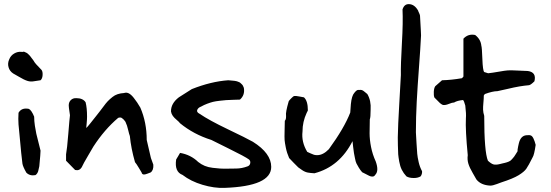

<svg xmlns="http://www.w3.org/2000/svg" viewBox="-20 -845 2679 933"><path d="M144 -450Q129 -447 113 -452Q97 -457 72 -472Q47 -487 44 -488Q27 -499 21.5 -518.5Q16 -538 25 -557Q32 -575 49 -585Q66 -595 84 -593Q90 -592 93 -593.5Q96 -595 101 -592Q106 -589 108.5 -588.5Q111 -588 115.5 -583.5Q120 -579 122 -577.5Q124 -576 128 -570.5Q132 -565 133.5 -563Q135 -561 139 -556Q143 -551 144 -549Q148 -539 182 -505Q188 -497 187 -480Q186 -463 177 -455ZM152 6Q125 11 108 -6Q91 -36 89 -50Q87 -62 83 -102.5Q79 -143 75 -187.5Q71 -232 70 -240Q68 -267 70 -297Q85 -323 120 -316Q133 -310 146 -278Q146 -257 149.5 -234Q153 -211 156.5 -195Q160 -179 167 -153Q174 -127 177 -113Q177 -105 175.5 -87.5Q174 -70 172.5 -54Q171 -38 171 -37Q170 -34 168.5 -26Q167 -18 165.5 -13Q164 -8 160.5 -2.5Q157 3 152 6Z M680 3Q670 3 668 -7Q666 -10 654.5 -29.5Q643 -49 636 -57Q617 -123 611 -184Q608 -191 602.5 -214.5Q597 -238 592 -247Q590 -255 580.5 -264.5Q571 -274 565 -274Q557 -274 554 -272Q488 -216 434 -133Q432 -129 408.5 -89.5Q385 -50 377 -32Q366 -14 345 -19L301 -64V-95Q306 -121 312 -196Q318 -271 320 -285Q320 -290 315 -320Q314 -324 314 -333Q314 -349 324.5 -359Q335 -369 351 -368Q383 -368 396 -348Q403 -321 403 -278Q403 -264 401 -244Q399 -224 399 -223Q404 -227 418 -244.5Q432 -262 447 -281Q462 -300 465 -304Q471 -311 482.5 -327Q494 -343 503.5 -353Q513 -363 527 -374Q548 -391 583 -393Q594 -397 605.5 -391.5Q617 -386 630 -369.5Q643 -353 646.5 -347Q650 -341 662 -322Q693 -250 693 -165L712 -83Q712 -80 718.5 -63Q725 -46 725 -45Q727 -18 712 -7Q709 -6 697.5 -1.5Q686 3 680 3Z M836 -70Q838 -74 845 -85Q852 -96 855 -102Q907 -93 943 -58Q958 -46 975 -39Q992 -32 1013.5 -29.5Q1035 -27 1049 -26Q1063 -25 1089.5 -25.5Q1116 -26 1127 -26Q1155 -26 1184 -37Q1194 -41 1196 -52Q1198 -63 1190 -70Q1171 -84 1091.5 -123Q1012 -162 1007 -165Q921 -192 855 -246Q850 -253 838.5 -262.5Q827 -272 820 -281.5Q813 -291 811 -303Q810 -342 849 -372L912 -412Q1005 -449 1089 -455Q1091 -455 1100.5 -454Q1110 -453 1111.5 -453Q1113 -453 1121 -452Q1129 -451 1131 -450Q1133 -449 1139 -447Q1145 -445 1147.5 -442.5Q1150 -440 1154 -436.5Q1158 -433 1160.5 -428.5Q1163 -424 1165 -418Q1171 -383 1146 -361Q1141 -361 1114 -360Q1087 -359 1079 -358.5Q1071 -358 1049 -355.5Q1027 -353 1015 -350Q1003 -347 987 -341Q971 -335 957 -327Q943 -322 938.5 -311Q934 -300 950 -292Q997 -260 1087 -217Q1177 -174 1209 -156Q1298 -100 1298 -34Q1298 60 1071 68Q1021 70 964 53Q907 36 867 5Q827 -10 836 -70Z M1788 13Q1782 13 1773.5 9Q1765 5 1755 -0.5Q1745 -6 1740 -8Q1731 -18 1723.5 -30.5Q1716 -43 1712 -51Q1708 -59 1704.5 -78Q1701 -97 1700 -101.5Q1699 -106 1696 -131.5Q1693 -157 1693 -159Q1630 -35 1508 -3Q1489 -4 1475.5 -6.5Q1462 -9 1448 -18.5Q1434 -28 1429.5 -31.5Q1425 -35 1407 -54Q1389 -73 1385 -77Q1374 -102 1369 -127Q1364 -152 1363 -164.5Q1362 -177 1363 -212Q1364 -247 1364 -258Q1370 -264 1370 -277V-283Q1367 -298 1383 -353Q1385 -357 1394.5 -366.5Q1404 -376 1408 -378Q1417 -380 1435.5 -376Q1454 -372 1457 -372Q1476 -355 1476 -309Q1476 -307 1473 -302L1470 -296Q1450 -253 1450 -206Q1444 -155 1473 -107Q1480 -104 1489.5 -99.5Q1499 -95 1505.5 -93Q1512 -91 1521 -91Q1550 -91 1578 -120Q1653 -223 1682 -298L1685 -339Q1689 -380 1702 -394Q1713 -408 1720 -408Q1723 -408 1727 -408Q1734 -409 1739.5 -407Q1745 -405 1753.5 -397.5Q1762 -390 1765 -388Q1784 -356 1781 -312Q1781 -274 1777 -265Q1776 -228 1776 -197.5Q1776 -167 1783 -131Q1790 -95 1806 -60Q1822 -15 1804 4Q1798 14 1788 13Z M1991 20Q1968 20 1955 12Q1941 -3 1932.5 -20Q1924 -37 1920 -60Q1916 -83 1915 -95.5Q1914 -108 1913.5 -139Q1913 -170 1913 -177Q1914 -236 1920 -336.5Q1926 -437 1928 -480Q1927 -531 1933 -634.5Q1939 -738 1936 -799Q1944 -825 1966 -825Q1994 -825 2012 -793Q2012 -791 2016 -783Q2020 -775 2021 -769L2025 -697Q2026 -686 2026 -673Q2023 -611 2016 -518Q2009 -425 2005 -350Q2001 -275 2001 -202Q2002 -184 2004 -149Q2006 -114 2007.5 -97.5Q2009 -81 2014.5 -57Q2020 -33 2031 -13Q2032 1 2024 12Q2011 20 1991 20Z M2363 57Q2317 55 2295 27Q2292 21 2277 -4.5Q2262 -30 2256 -49.5Q2250 -69 2253 -91Q2241 -215 2244 -270Q2246 -291 2241 -332Q2235 -355 2230 -359Q2201 -356 2187 -347Q2178 -347 2161 -340Q2144 -333 2132 -335Q2125 -338 2118 -344Q2111 -350 2103.5 -358.5Q2096 -367 2091 -371Q2087 -381 2088 -399Q2089 -417 2095 -426L2128 -455Q2173 -456 2225 -465L2232 -473V-657Q2255 -682 2289 -675Q2316 -654 2319 -623Q2322 -615 2324 -558.5Q2326 -502 2333 -495L2352 -489Q2372 -491 2403 -496.5Q2434 -502 2448 -503Q2462 -504 2499 -502L2545 -500Q2588 -494 2577 -450Q2560 -433 2551 -431Q2528 -429 2504 -425Q2480 -421 2444.5 -412.5Q2409 -404 2397 -402Q2374 -402 2336 -388L2331 -381Q2331 -366 2329 -345.5Q2327 -325 2327.5 -311.5Q2328 -298 2333 -282Q2333 -107 2351 -64Q2367 -49 2378.5 -46Q2390 -43 2410 -48Q2414 -49 2422 -51Q2430 -53 2433 -53.5Q2436 -54 2442 -56Q2448 -58 2450.5 -59Q2453 -60 2457.5 -62.5Q2462 -65 2464.5 -68Q2467 -71 2471 -75Q2475 -79 2478.5 -84Q2482 -89 2486 -95.5Q2490 -102 2495 -110Q2494 -115 2498 -134Q2502 -153 2504 -158Q2515 -189 2544 -188Q2558 -190 2565 -183Q2572 -176 2578 -158L2583 -141Q2576 -92 2568 -80Q2548 -40 2537.5 -25Q2527 -10 2500 6.5Q2473 23 2417 41Q2414 42 2394 49.5Q2374 57 2363 57Z"/></svg>

Font: Excalifont
Style: Regular
Weight: 400
Designer: Your Own Font Foundry (Virgil); Ján Filípek / DizajnDesign (Excalifont, modifications)
Foundry: Your Own Font Foundry (Virgil); Ján Filípek / DizajnDesign (Excalifont, modifications)
Version: Version 1.000;Glyphs 3.2 (3227)